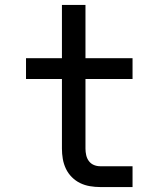

<svg xmlns="http://www.w3.org/2000/svg" viewBox="-20 -755 640 775"><path d="M384 0Q364 0 343 -3.5Q322 -7 303.5 -16Q285 -25 270 -40Q255 -55 246 -74Q237 -93 233.5 -113.5Q230 -134 230 -155V-436H85V-520H230V-735H325V-520H515V-436H325V-155Q325 -142 328 -128.5Q331 -115 339 -104.5Q347 -94 359 -89Q371 -84 384 -84H515V0Z"/></svg>

Font: Iosevka SS04 Medium Extended
Style: Regular
Weight: 500
Width: 7
Monospace: yes
Designer: Belleve Invis
Foundry: Belleve Invis
Version: Version 19.0.0; ttfautohint (v1.8.4)